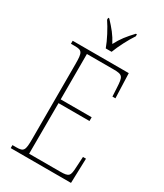

<svg xmlns="http://www.w3.org/2000/svg" viewBox="-227 -1018 944 1106"><g transform="rotate(30 245.0 -465.5)"><path d="M227 -771H266C283 -816 316 -880 342 -918V-931H335C295 -888 272 -860 247 -812C222 -860 198 -888 158 -931H151V-918C177 -880 211 -816 227 -771ZM40 0H441L446 -164H426L422 -94C419 -35 415 -25 354 -25H148L149 -362H355V-387H149V-689H325C388 -689 392 -680 396 -606L399 -550H419L413 -714H40V-694H65C115 -694 121 -683 121 -606V-108C121 -31 115 -20 65 -20H40Z"/></g></svg>

Font: Noto Serif Hebrew Condensed Thin
Style: Regular
Weight: 100
Width: 3
Designer: Monotype Design Team
Foundry: Monotype Imaging Inc.
Version: Version 2.004